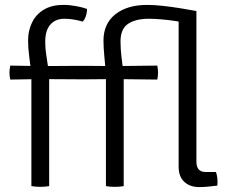

<svg xmlns="http://www.w3.org/2000/svg" viewBox="-20 -759 945 783"><path d="M142.5 -489.5 306 -490.5H332L447.5 -489.5L621.5 -491.5Q624.5 -476 624.5 -463Q624.5 -448.5 621.5 -434.5L448 -436.5L332 -435.5H306L143 -436.5L22 -434.5Q18.5 -448.5 18.5 -463Q18.5 -476 22 -491.5ZM860.5 -57.5Q867 -41 867 -17.5Q867 -13.5 866.8 -9.5Q866.5 -5.5 866 -2Q851 0 829.8 2Q808.5 4 793 4Q755 4 731.8 -17.2Q708.5 -38.5 708.5 -79V-691.5L781 -714V-99.5Q781 -78.5 790.5 -68Q800 -57.5 818.5 -57.5ZM412 -457.5Q409 -495 405.5 -529.8Q402 -564.5 402 -593.5Q402 -662 450.2 -700.5Q498.5 -739 580.5 -739Q609.5 -739 645.2 -735Q681 -731 716.5 -725.2Q752 -719.5 781 -714L756.5 -660.5Q729 -668 698.5 -672.8Q668 -677.5 639.2 -680Q610.5 -682.5 587.5 -682.5Q533.5 -682.5 502.5 -662Q471.5 -641.5 471.5 -590Q471.5 -559.5 475.5 -526Q479.5 -492.5 484.5 -455.5V0Q468.5 3 448 3Q428 3 412 0ZM108 -457.5Q103.5 -496 99 -530.2Q94.5 -564.5 94.5 -593.5Q94.5 -634.5 110.8 -667.5Q127 -700.5 159 -719.8Q191 -739 238.5 -739Q264 -739 290.8 -734Q317.5 -729 335 -722.5Q335 -713.5 333 -704Q331 -694.5 327.2 -685.8Q323.5 -677 317.5 -671Q300 -676 281.2 -679.2Q262.5 -682.5 242.5 -682.5Q206 -682.5 185.2 -658.5Q164.5 -634.5 164.5 -590Q164.5 -559.5 170 -526.2Q175.5 -493 180.5 -455.5V0Q172 1.5 162.5 2.2Q153 3 144 3Q135.5 3 125.8 2.2Q116 1.5 108 0Z"/></svg>

Font: Signika
Style: Regular
Weight: 300
Designer: Anna Giedry
Foundry: Anna Giedry
Version: Version 2.000